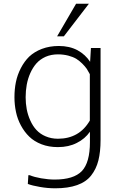

<svg xmlns="http://www.w3.org/2000/svg" viewBox="-20 -786 656 1031"><path d="M291 -41Q254.9 -41 224.6 -54.2Q196.3 -65.9 175.3 -88.4Q156.2 -108.9 142.6 -139.2Q129.4 -168.5 123.5 -199.7Q117.7 -230.5 117.7 -263.7Q117.7 -298.3 123.5 -330.6Q129.4 -363.3 142.6 -393.1Q155.8 -422.9 175.3 -445.3Q194.8 -467.3 224.6 -481Q254.9 -494.1 291 -494.1Q320.3 -494.1 346.7 -487.3Q371.1 -481 389.6 -470.2Q407.7 -458.5 421.9 -444.3Q436.5 -429.7 445.8 -416.5Q456.5 -399.4 462.4 -387.7V-138.7Q405.8 -41 291 -41ZM276.9 225.1Q345.7 225.1 394 208Q442.4 190.9 469.2 156.7Q496.6 122.1 508.3 75.7Q520 29.3 520 -34.7V-528.3H468.3L463.9 -454.1Q439 -492.7 396.5 -516.1Q353.5 -539.1 295.9 -539.1Q246.1 -539.1 204.6 -523.4Q165 -508.3 136.7 -481.9Q110.4 -456.1 91.8 -419.9Q73.2 -383.8 65.4 -345.2Q57.6 -307.6 57.6 -263.2Q57.6 -223.1 65.9 -184.6Q73.7 -147 92.3 -112.3Q111.3 -77.1 137.2 -52.2Q163.6 -26.4 203.1 -11.2Q242.2 3.9 290.5 3.9H291.5Q349.1 3.9 392.6 -18.6Q436.5 -40.5 462.9 -78.6V-22.9Q462.9 86.9 419.4 132.8Q375.5 178.2 273.4 178.2Q240.2 178.2 200.7 171.4Q164.1 165 139.6 154.8H132.3L129.4 201.7Q153.3 210.9 194.3 217.8Q234.9 225.1 276.9 225.1ZM388.7 -766.1 286.6 -590.8H322.8L457.5 -766.1Z"/></svg>

Font: My Font
Style: ExtraLight
Weight: 500
Designer: Vernon Adams
Foundry: newtypography
Version: Version 0.001